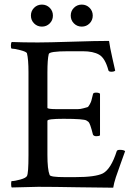

<svg xmlns="http://www.w3.org/2000/svg" viewBox="-20 -829 597 852"><path d="M308.1 -725.1Q293.9 -739.3 293.9 -759.8Q293.9 -780.3 308.1 -794.4Q322.3 -808.6 342.8 -808.6Q363.3 -808.6 377.4 -794.4Q391.6 -780.3 391.6 -759.8Q391.6 -739.3 377.4 -725.1Q363.3 -710.9 342.8 -710.9Q322.3 -710.9 308.1 -725.1ZM131.3 -725.1Q117.2 -739.3 117.2 -759.8Q117.2 -780.3 131.3 -794.4Q145.5 -808.6 166 -808.6Q186.5 -808.6 200.7 -794.4Q214.8 -780.3 214.8 -759.8Q214.8 -739.3 200.7 -725.1Q186.5 -710.9 166 -710.9Q145.5 -710.9 131.3 -725.1ZM148.4 -640.6Q192.4 -640.6 300.3 -644Q408.2 -647.5 463.9 -647.5Q467.8 -619.1 478.5 -571.8Q489.3 -524.4 491.2 -515.6Q486.3 -510.7 474.6 -510.7Q461.9 -510.7 460.9 -517.6Q446.3 -571.3 419.9 -586.4Q393.6 -601.6 347.7 -601.6H282.2Q198.2 -601.6 196.3 -588.9Q190.4 -565.4 190.4 -506.8V-350.6Q190.4 -344.7 232.4 -344.7H285.2Q312.5 -344.7 324.7 -344.7Q336.9 -344.7 350.6 -348.6Q364.3 -352.5 368.2 -353.5Q372.1 -354.5 378.4 -366.2Q384.8 -377.9 385.7 -383.3Q386.7 -388.7 392.6 -411.1Q393.6 -418 406.2 -418Q418.9 -418 423.8 -413.1V-228.5Q419.9 -224.6 407.2 -224.6Q396.5 -224.6 392.6 -231.4Q385.7 -258.8 380.9 -272Q376 -285.2 373 -287.6Q370.1 -290 364.3 -293.9Q353.5 -301.8 261.7 -301.8Q190.4 -301.8 190.4 -293V-141.6Q190.4 -77.1 200.2 -52.7Q203.1 -43 266.6 -43H313.5Q403.3 -43 436.5 -59.6Q472.7 -79.1 498 -158.2Q500 -164.1 511.7 -164.1Q529.3 -164.1 535.2 -158.2Q529.3 -140.6 516.1 -105Q502.9 -69.3 494.1 -42.5Q485.4 -15.6 482.4 3.9Q432.6 3.9 325.2 2Q217.8 0 149.4 0L32.2 2.9Q29.3 0 29.3 -12.7Q29.3 -25.4 32.2 -25.4Q44.9 -25.4 69.8 -32.2Q94.7 -39.1 99.6 -47.9Q106.4 -59.6 106.4 -139.6V-508.8Q106.4 -565.4 99.6 -592.8Q96.7 -599.6 70.3 -606.4Q43.9 -613.3 32.2 -613.3Q28.3 -613.3 28.3 -626Q28.3 -638.7 32.2 -642.6Q83 -640.6 148.4 -640.6Z"/></svg>

Font: Crimson Text
Style: Regular
Weight: 400
Version: Version 0.13